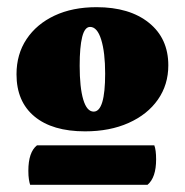

<svg xmlns="http://www.w3.org/2000/svg" viewBox="-20 -757 515 535"><path d="M217 -391Q126 -391 76 -432.5Q26 -474 26 -550Q26 -606 54 -648Q82 -690 132 -713.5Q182 -737 249 -737Q341 -737 395 -693.5Q449 -650 449 -575Q449 -521 420 -479.5Q391 -438 338.5 -414.5Q286 -391 217 -391ZM241 -446Q273 -446 273 -552Q273 -611 262 -646.5Q251 -682 231 -682Q216 -682 209 -654Q202 -626 202 -574Q202 -513 212 -479.5Q222 -446 241 -446ZM391 -242H64Q62 -248 60.5 -257.5Q59 -267 59 -281Q59 -333 83 -352H410Q415 -339 415 -313Q415 -262 391 -242Z"/></svg>

Font: Petrona Black
Style: Regular
Weight: 900
Designer: Ringo R. Seeber
Foundry: Ringo R. Seeber
Version: Version 2.001; ttfautohint (v1.8.3)